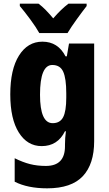

<svg xmlns="http://www.w3.org/2000/svg" viewBox="-20 -786 592 1046"><path d="M265 -432Q308 -432 324.5 -395Q341 -358 341 -278V-254Q341 -180 324 -147.5Q307 -115 267 -115Q198 -115 198 -270Q198 -432 265 -432ZM211 -559Q131 -559 83.5 -483.5Q36 -408 36 -272Q36 -138 82.5 -64Q129 10 207 10Q294 10 334 -71H339Q334 -34 334 2V11Q334 118 230 118Q183 118 143.5 108Q104 98 60 76V204Q131 240 237 240Q369 240 431 174Q493 108 493 -17V-549H356L344 -479H337Q296 -559 211 -559ZM452 -766H353Q313 -736 270 -686Q248 -712 229 -731.5Q210 -751 190 -766H88V-753Q112 -725 144.5 -681Q177 -637 194 -606H348Q367 -638 398.5 -681.5Q430 -725 452 -753Z"/></svg>

Font: Noto Sans Display SemiCondensed Extra
Style: Regular
Weight: 800
Width: 4
Designer: Monotype Design Team
Foundry: Monotype Imaging Inc.
Version: Version 1.900